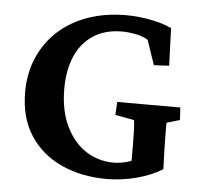

<svg xmlns="http://www.w3.org/2000/svg" viewBox="-46 -630 731 688"><g transform="rotate(5 319.5 -286.5)"><path d="M362.3 8.8Q270.5 8.8 198.2 -24.4Q126 -57.6 85 -121.1Q43.9 -184.6 43.9 -276.4Q43.9 -344.7 68.4 -400.9Q92.8 -457 137.2 -497.6Q181.6 -538.1 243.7 -560.1Q305.7 -582 381.8 -582Q424.8 -582 469.7 -573.2Q514.6 -564.5 544.9 -549.8L549.8 -415L495.1 -412.1L464.8 -501Q445.3 -512.7 419.4 -517.6Q393.6 -522.5 372.1 -522.5Q309.6 -522.5 267.1 -494.1Q224.6 -465.8 203.6 -416Q182.6 -366.2 182.6 -300.8Q182.6 -222.7 209.5 -166.5Q236.3 -110.4 281.2 -81.1Q326.2 -51.8 381.8 -51.8Q400.4 -51.8 423.8 -57.1Q447.3 -62.5 464.8 -75.2L445.3 -21.5V-125Q445.3 -149.4 444.3 -173.3Q443.4 -197.3 441.4 -210L373 -222.7L376 -269.5H602.5L605.5 -224.6L558.6 -210.9Q557.6 -204.1 558.1 -183.6Q558.6 -163.1 558.6 -138.7Q558.6 -119.1 559.6 -97.2Q560.5 -75.2 561.5 -43.9Q520.5 -18.6 467.3 -4.9Q414.1 8.8 362.3 8.8Z"/></g></svg>

Font: Crimson Pro ExtraLight SemiBold
Style: Regular
Weight: 600
Version: Version 1.002